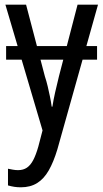

<svg xmlns="http://www.w3.org/2000/svg" viewBox="-20 -557 439 817"><path d="M393 -361V-303H6V-361ZM3 -537H91L171 -232Q178 -211 183 -189.5Q188 -168 192.5 -146.5Q197 -125 200 -103H203Q207 -130 214.5 -163.5Q222 -197 231 -233L310 -537H397L224 79Q208 132 187.5 168Q167 204 138 222Q109 240 69 240Q54 240 41 238Q28 236 14 232V161Q24 163 35 165Q46 167 57 167Q79 167 94.5 156.5Q110 146 121.5 124Q133 102 143 67L161 -2Z"/></svg>

Font: Noto Sans Display Condensed
Style: Regular
Weight: 400
Width: 3
Designer: Monotype Design Team
Foundry: Monotype Imaging Inc.
Version: Version 2.003